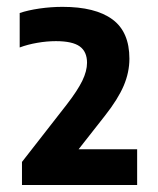

<svg xmlns="http://www.w3.org/2000/svg" viewBox="-20 -458 449 546"><path d="M370 -33.5V68H42.5V2.5L170 -161Q200.5 -200.5 214 -228.2Q227.5 -256 227.5 -279.5Q227.5 -311 206.8 -326Q186 -341 139 -341Q113 -341 85.8 -336.2Q58.5 -331.5 36 -323V-421Q59.5 -429 92.5 -433.8Q125.5 -438.5 158 -438.5Q251 -438.5 299.5 -403Q348 -367.5 348 -291Q348 -252.5 331.8 -214.2Q315.5 -176 278.5 -129L203.5 -33.5Z"/></svg>

Font: Encode Sans Semi Condensed
Style: Bold
Weight: 700
Width: 4
Designer: Multiple Designers
Foundry: Impallari Type
Version: Version 2.000